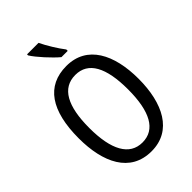

<svg xmlns="http://www.w3.org/2000/svg" viewBox="-275 -1051 1168 1168"><g transform="rotate(-45 309.5 -466.5)"><path d="M291 -943H192V-934C217 -893 286 -818 328 -783H382V-795C353 -832 312 -898 291 -943ZM567 -358C567 -568 488 -724 311 -724C139 -724 53 -596 53 -359C53 -151 128 10 311 10C488 10 567 -148 567 -358ZM143 -358C143 -546 197 -647 311 -647C422 -647 476 -547 476 -358C476 -168 421 -67 310 -67C199 -67 143 -170 143 -358Z"/></g></svg>

Font: Noto Sans Lao Looped Condensed
Style: Regular
Weight: 400
Width: 3
Designer: Mark Frömberg, Ben Mitchell
Foundry: The Fontpad Ltd
Version: Version 1.002